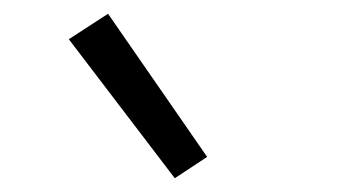

<svg xmlns="http://www.w3.org/2000/svg" viewBox="-20 -811 490 279"><path d="M234 -552 80 -754 137 -791 281 -583Z"/></svg>

Font: Iosevka Etoile Light
Style: Regular
Weight: 300
Designer: Belleve Invis
Foundry: Belleve Invis
Version: Version 25.0.1; ttfautohint (v1.8.4)